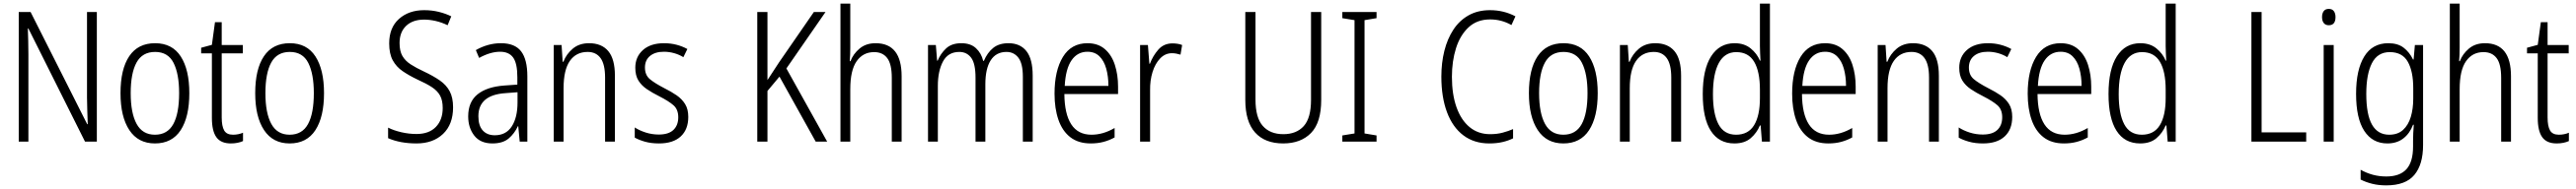

<svg xmlns="http://www.w3.org/2000/svg" viewBox="-20 -780 14151 1041"><path d="M512 0H447L136 -623H133Q134 -590 135 -555Q136 -520 136 -480V0H83V-714H148L459 -96H462Q461 -132 459.5 -172Q458 -212 458 -242V-714H512Z M1020 -267Q1020 -136 972.5 -63Q925 10 831 10Q739 10 690.5 -63.5Q642 -137 642 -267Q642 -399 690 -470.5Q738 -542 832 -542Q926 -542 973 -469Q1020 -396 1020 -267ZM698 -267Q698 -157 730.5 -97.5Q763 -38 831 -38Q900 -38 932 -96.5Q964 -155 964 -267Q964 -373 933.5 -433.5Q903 -494 832 -494Q762 -494 730 -435.5Q698 -377 698 -267Z M1260 -38Q1275 -38 1289.5 -41Q1304 -44 1315 -49V-3Q1302 3 1285 6.5Q1268 10 1248 10Q1193 10 1168.5 -24.5Q1144 -59 1144 -130V-486H1085V-517L1144 -533L1161 -658H1198V-532H1314V-486H1198V-133Q1198 -85 1211.5 -61.5Q1225 -38 1260 -38Z M1760 -267Q1760 -136 1712.5 -63Q1665 10 1571 10Q1479 10 1430.5 -63.5Q1382 -137 1382 -267Q1382 -399 1430 -470.5Q1478 -542 1572 -542Q1666 -542 1713 -469Q1760 -396 1760 -267ZM1438 -267Q1438 -157 1470.5 -97.5Q1503 -38 1571 -38Q1640 -38 1672 -96.5Q1704 -155 1704 -267Q1704 -373 1673.5 -433.5Q1643 -494 1572 -494Q1502 -494 1470 -435.5Q1438 -377 1438 -267Z M2469 -189Q2469 -95 2414 -42.5Q2359 10 2268 10Q2178 10 2112 -19V-77Q2144 -61 2185.5 -51.5Q2227 -42 2268 -42Q2337 -42 2374.5 -81Q2412 -120 2412 -185Q2412 -227 2397.5 -253.5Q2383 -280 2352.5 -300Q2322 -320 2273 -342Q2227 -364 2192 -388Q2157 -412 2137.5 -448Q2118 -484 2118 -541Q2118 -628 2172 -676Q2226 -724 2310 -724Q2353 -724 2391 -714.5Q2429 -705 2459 -690L2439 -641Q2406 -657 2373 -664.5Q2340 -672 2310 -672Q2247 -672 2211 -637.5Q2175 -603 2175 -543Q2175 -499 2190.5 -472Q2206 -445 2236 -425.5Q2266 -406 2309 -386Q2360 -362 2396 -337Q2432 -312 2450.5 -277Q2469 -242 2469 -189Z M2732 -542Q2808 -542 2842.5 -497.5Q2877 -453 2877 -359V0H2835L2827 -85H2825Q2806 -44 2774 -17Q2742 10 2685 10Q2619 10 2585.5 -33Q2552 -76 2552 -139Q2552 -219 2603.5 -260.5Q2655 -302 2751 -309L2822 -314V-355Q2822 -431 2799 -463Q2776 -495 2727 -495Q2674 -495 2612 -461L2594 -504Q2625 -522 2660 -532Q2695 -542 2732 -542ZM2757 -267Q2608 -257 2608 -140Q2608 -88 2632 -61.5Q2656 -35 2698 -35Q2760 -35 2791.5 -84Q2823 -133 2823 -216V-272Z M3216 -542Q3285 -542 3321.5 -498.5Q3358 -455 3358 -363V0H3304V-353Q3304 -425 3279.5 -459.5Q3255 -494 3208 -494Q3145 -494 3110.5 -444.5Q3076 -395 3076 -294V0H3022V-532H3065L3071 -440H3075Q3091 -482 3126.5 -512Q3162 -542 3216 -542Z M3761 -136Q3761 -67 3719.5 -28.5Q3678 10 3600 10Q3557 10 3523.5 0.5Q3490 -9 3467 -22V-78Q3493 -61 3527.5 -50Q3562 -39 3599 -39Q3653 -39 3679.5 -64.5Q3706 -90 3706 -134Q3706 -177 3680 -200Q3654 -223 3601 -250Q3563 -269 3533.5 -289Q3504 -309 3487 -336.5Q3470 -364 3470 -407Q3470 -467 3512 -504.5Q3554 -542 3628 -542Q3664 -542 3696.5 -533.5Q3729 -525 3756 -510L3734 -465Q3712 -479 3684 -487Q3656 -495 3627 -495Q3579 -495 3551 -472Q3523 -449 3523 -408Q3523 -367 3549.5 -344.5Q3576 -322 3630 -294Q3668 -275 3697 -255Q3726 -235 3743.5 -207Q3761 -179 3761 -136Z M4524 0H4461L4262 -358L4196 -279V0H4140V-714H4196V-339Q4206 -355 4222.5 -379.5Q4239 -404 4260 -437L4451 -714H4515L4300 -403Z M4651 -518Q4651 -477 4648 -443H4652Q4667 -483 4702 -512.5Q4737 -542 4790 -542Q4933 -542 4933 -360V0H4879V-351Q4879 -427 4854 -460Q4829 -493 4782 -493Q4721 -493 4686 -443Q4651 -393 4651 -289V0H4597V-760H4651Z M5520 -542Q5584 -542 5618.5 -498.5Q5653 -455 5653 -363V0H5599V-357Q5599 -430 5574.5 -462Q5550 -494 5509 -494Q5452 -494 5422.5 -448Q5393 -402 5393 -316V0H5339V-352Q5339 -430 5315 -462Q5291 -494 5250 -494Q5188 -494 5160 -441Q5132 -388 5132 -307V0H5078V-532H5121L5128 -446H5131Q5147 -485 5177.5 -513.5Q5208 -542 5261 -542Q5312 -542 5341.5 -514.5Q5371 -487 5381 -445H5385Q5404 -490 5436 -516Q5468 -542 5520 -542Z M5954 -542Q6012 -542 6049.5 -509.5Q6087 -477 6104.5 -422.5Q6122 -368 6122 -303V-262H5827Q5828 -152 5865 -95Q5902 -38 5976 -38Q6040 -38 6103 -75V-23Q6074 -7 6042 1.5Q6010 10 5972 10Q5904 10 5860 -24Q5816 -58 5794.5 -120Q5773 -182 5773 -264Q5773 -391 5819 -466.5Q5865 -542 5954 -542ZM5954 -495Q5899 -495 5866.5 -448Q5834 -401 5829 -307H6069Q6069 -359 6057 -402Q6045 -445 6019.5 -470Q5994 -495 5954 -495Z M6421 -541Q6434 -541 6448 -539Q6462 -537 6474 -532L6465 -479Q6455 -482 6443 -484.5Q6431 -487 6418 -487Q6381 -487 6353.5 -458.5Q6326 -430 6311.5 -383.5Q6297 -337 6298 -282V0H6243V-532H6286L6294 -429H6297Q6313 -472 6343 -506.5Q6373 -541 6421 -541Z M7238 -230Q7238 -105 7182 -47.5Q7126 10 7029 10Q6929 10 6875 -50Q6821 -110 6821 -230V-714H6877V-231Q6877 -132 6917 -86.5Q6957 -41 7030 -41Q7102 -41 7142 -85.5Q7182 -130 7182 -230V-714H7238Z M7542 0H7354V-34L7421 -45V-669L7354 -680V-714H7542V-680L7476 -669V-45L7542 -34Z M8166 -673Q8094 -673 8047.5 -629.5Q8001 -586 7978.5 -514.5Q7956 -443 7956 -357Q7956 -261 7981 -190Q8006 -119 8053 -80Q8100 -41 8166 -41Q8204 -41 8235.5 -49.5Q8267 -58 8292 -69V-18Q8266 -5 8233.5 2.5Q8201 10 8161 10Q8078 10 8019 -34.5Q7960 -79 7929 -162Q7898 -245 7898 -358Q7898 -434 7914.5 -500Q7931 -566 7964 -616.5Q7997 -667 8047.5 -695.5Q8098 -724 8165 -724Q8241 -724 8305 -690L8283 -642Q8229 -673 8166 -673Z M8757 -267Q8757 -136 8709.5 -63Q8662 10 8568 10Q8476 10 8427.5 -63.5Q8379 -137 8379 -267Q8379 -399 8427 -470.5Q8475 -542 8569 -542Q8663 -542 8710 -469Q8757 -396 8757 -267ZM8435 -267Q8435 -157 8467.5 -97.5Q8500 -38 8568 -38Q8637 -38 8669 -96.5Q8701 -155 8701 -267Q8701 -373 8670.5 -433.5Q8640 -494 8569 -494Q8499 -494 8467 -435.5Q8435 -377 8435 -267Z M9073 -542Q9142 -542 9178.5 -498.5Q9215 -455 9215 -363V0H9161V-353Q9161 -425 9136.5 -459.5Q9112 -494 9065 -494Q9002 -494 8967.5 -444.5Q8933 -395 8933 -294V0H8879V-532H8922L8928 -440H8932Q8948 -482 8983.5 -512Q9019 -542 9073 -542Z M9508 10Q9423 10 9378.5 -59Q9334 -128 9334 -262Q9334 -398 9380 -470Q9426 -542 9509 -542Q9562 -542 9597 -513.5Q9632 -485 9648 -446H9651Q9650 -468 9649 -488.5Q9648 -509 9648 -527V-760H9703V0H9659L9652 -89H9648Q9631 -48 9597.5 -19Q9564 10 9508 10ZM9517 -38Q9584 -38 9616 -90.5Q9648 -143 9648 -240V-286Q9648 -386 9616.5 -439.5Q9585 -493 9518 -493Q9455 -493 9422.5 -433.5Q9390 -374 9390 -261Q9390 -153 9420.5 -95.5Q9451 -38 9517 -38Z M10006 -542Q10064 -542 10101.5 -509.5Q10139 -477 10156.5 -422.5Q10174 -368 10174 -303V-262H9879Q9880 -152 9917 -95Q9954 -38 10028 -38Q10092 -38 10155 -75V-23Q10126 -7 10094 1.5Q10062 10 10024 10Q9956 10 9912 -24Q9868 -58 9846.5 -120Q9825 -182 9825 -264Q9825 -391 9871 -466.5Q9917 -542 10006 -542ZM10006 -495Q9951 -495 9918.5 -448Q9886 -401 9881 -307H10121Q10121 -359 10109 -402Q10097 -445 10071.5 -470Q10046 -495 10006 -495Z M10489 -542Q10558 -542 10594.5 -498.5Q10631 -455 10631 -363V0H10577V-353Q10577 -425 10552.5 -459.5Q10528 -494 10481 -494Q10418 -494 10383.5 -444.5Q10349 -395 10349 -294V0H10295V-532H10338L10344 -440H10348Q10364 -482 10399.5 -512Q10435 -542 10489 -542Z M11034 -136Q11034 -67 10992.5 -28.5Q10951 10 10873 10Q10830 10 10796.5 0.5Q10763 -9 10740 -22V-78Q10766 -61 10800.5 -50Q10835 -39 10872 -39Q10926 -39 10952.5 -64.5Q10979 -90 10979 -134Q10979 -177 10953 -200Q10927 -223 10874 -250Q10836 -269 10806.5 -289Q10777 -309 10760 -336.5Q10743 -364 10743 -407Q10743 -467 10785 -504.5Q10827 -542 10901 -542Q10937 -542 10969.5 -533.5Q11002 -525 11029 -510L11007 -465Q10985 -479 10957 -487Q10929 -495 10900 -495Q10852 -495 10824 -472Q10796 -449 10796 -408Q10796 -367 10822.5 -344.5Q10849 -322 10903 -294Q10941 -275 10970 -255Q10999 -235 11016.5 -207Q11034 -179 11034 -136Z M11300 -542Q11358 -542 11395.5 -509.5Q11433 -477 11450.5 -422.5Q11468 -368 11468 -303V-262H11173Q11174 -152 11211 -95Q11248 -38 11322 -38Q11386 -38 11449 -75V-23Q11420 -7 11388 1.5Q11356 10 11318 10Q11250 10 11206 -24Q11162 -58 11140.5 -120Q11119 -182 11119 -264Q11119 -391 11165 -466.5Q11211 -542 11300 -542ZM11300 -495Q11245 -495 11212.5 -448Q11180 -401 11175 -307H11415Q11415 -359 11403 -402Q11391 -445 11365.5 -470Q11340 -495 11300 -495Z M11737 10Q11652 10 11607.5 -59Q11563 -128 11563 -262Q11563 -398 11609 -470Q11655 -542 11738 -542Q11791 -542 11826 -513.5Q11861 -485 11877 -446H11880Q11879 -468 11878 -488.5Q11877 -509 11877 -527V-760H11932V0H11888L11881 -89H11877Q11860 -48 11826.5 -19Q11793 10 11737 10ZM11746 -38Q11813 -38 11845 -90.5Q11877 -143 11877 -240V-286Q11877 -386 11845.5 -439.5Q11814 -493 11747 -493Q11684 -493 11651.5 -433.5Q11619 -374 11619 -261Q11619 -153 11649.5 -95.5Q11680 -38 11746 -38Z M12348 0V-714H12404V-51H12649V0Z M12773 -731Q12792 -731 12801 -718.5Q12810 -706 12810 -686Q12810 -641 12773 -641Q12755 -641 12745.5 -653Q12736 -665 12736 -686Q12736 -706 12745 -718.5Q12754 -731 12773 -731ZM12800 -532V0H12745V-532Z M13100 -542Q13152 -542 13184 -517.5Q13216 -493 13236 -452H13239L13246 -532H13291V19Q13291 126 13243 183.5Q13195 241 13089 241Q13047 241 13012.5 232.5Q12978 224 12948 209V155Q12980 173 13015 182.5Q13050 192 13089 192Q13163 192 13199.5 152Q13236 112 13236 27V-4Q13236 -24 13237 -46Q13238 -68 13240 -93H13236Q13218 -45 13182.5 -17.5Q13147 10 13095 10Q13013 10 12968 -59Q12923 -128 12923 -263Q12923 -396 12968 -469Q13013 -542 13100 -542ZM13108 -493Q13041 -493 13010 -432Q12979 -371 12979 -263Q12979 -149 13010.5 -93.5Q13042 -38 13105 -38Q13152 -38 13181 -64.5Q13210 -91 13223.5 -136Q13237 -181 13237 -237V-294Q13237 -387 13207 -440Q13177 -493 13108 -493Z M13492 -518Q13492 -477 13489 -443H13493Q13508 -483 13543 -512.5Q13578 -542 13631 -542Q13774 -542 13774 -360V0H13720V-351Q13720 -427 13695 -460Q13670 -493 13623 -493Q13562 -493 13527 -443Q13492 -393 13492 -289V0H13438V-760H13492Z M14037 -38Q14052 -38 14066.5 -41Q14081 -44 14092 -49V-3Q14079 3 14062 6.5Q14045 10 14025 10Q13970 10 13945.5 -24.5Q13921 -59 13921 -130V-486H13862V-517L13921 -533L13938 -658H13975V-532H14091V-486H13975V-133Q13975 -85 13988.5 -61.5Q14002 -38 14037 -38Z"/></svg>

Font: Noto Sans Khmer UI Condensed Light
Style: Regular
Weight: 300
Width: 3
Designer: Danh Hong and the Monotype Design Team
Foundry: Monotype Imaging Inc.
Version: Version 2.002; ttfautohint (v1.8.4.7-5d5b)